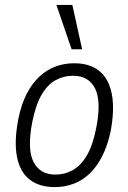

<svg xmlns="http://www.w3.org/2000/svg" viewBox="-20 -755 524 783"><path d="M203 8Q140 8 100.5 -23Q61 -54 49 -116.5Q37 -179 55 -271Q67 -330 89 -372.5Q111 -415 140.5 -442.5Q170 -470 206 -483.5Q242 -497 283 -497Q346 -497 385 -465.5Q424 -434 436 -371.5Q448 -309 431 -218Q418 -159 396 -116.5Q374 -74 345 -46.5Q316 -19 280 -5.5Q244 8 203 8ZM206 -43Q244 -43 276.5 -61Q309 -79 333.5 -120Q358 -161 372 -231Q394 -341 368 -393.5Q342 -446 278 -446Q240 -446 207.5 -428.5Q175 -411 150.5 -370Q126 -329 112 -259Q90 -147 116.5 -95Q143 -43 206 -43ZM272 -554 210 -735H275L315 -554Z"/></svg>

Font: Nunito Sans 10pt Condensed Light
Style: Italic
Weight: 300
Width: 3
Italic angle: -9°
Designer: Vernon Adams
Foundry: Vernon Adams
Version: Version 3.101;gftools[0.9.27]